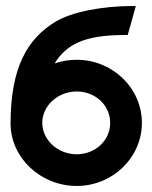

<svg xmlns="http://www.w3.org/2000/svg" viewBox="-20 -605 503 636"><path d="M234 11C353 11 450 -83 450 -198C450 -313 353 -407 234 -407C209 -407 185 -403 161 -395C199 -456 256 -489 392 -489H403L430 -585H410C321 -584 219 -567 162 -532C73 -477 15 -385 15 -196C15 -82 115 11 234 11ZM234 -302C296 -302 345 -256 345 -198C345 -140 296 -94 234 -94C172 -94 120 -141 120 -198C120 -255 172 -302 234 -302Z"/></svg>

Font: Charger Pro
Style: Blk
Weight: 900
Designer: Jasper
Foundry: Cannot Into Space Fonts
Version: Version 1.09